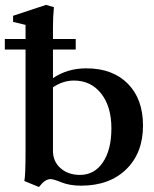

<svg xmlns="http://www.w3.org/2000/svg" viewBox="-28 -746 628 783"><path d="M130.9 16.6 71.3 -7.8Q76.2 -31.2 76.2 -132.8V-543.9H-8.3V-586.9H76.2V-644.5L25.4 -656.7V-681.6L159.7 -726.1L191.9 -716.8Q188 -679.2 188 -634.8V-586.9H280.8V-543.9H188V-427.2Q246.6 -467.3 324.2 -467.3Q431.2 -467.3 493.2 -404.8Q555.2 -342.3 555.2 -233.9Q555.2 -122.1 486.6 -55.4Q418 11.2 302.7 11.2Q255.9 11.2 221.2 -2.9Q190.4 -15.6 177.7 -15.6Q155.3 -15.6 130.9 16.6ZM188 -130.4Q188 -87.4 219 -60.1Q250 -32.7 298.3 -32.7Q356.9 -32.7 391.6 -84Q426.3 -135.3 426.3 -222.7Q426.3 -311.5 384.5 -364.5Q342.8 -417.5 273.4 -417.5Q229 -417.5 188 -390.1Z"/></svg>

Font: Elstob 6pt SemiBold
Style: Regular
Weight: 600
Designer: Peter S. Baker
Version: Version 1.015